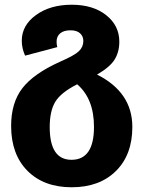

<svg xmlns="http://www.w3.org/2000/svg" viewBox="-20 -568 606 811"><path d="M390 -253Q539 -178 539 -32Q539 86 469.5 154.5Q400 223 283 223Q165 223 96 153.5Q27 84 27 -36Q27 -134 74.5 -195.5Q122 -257 233 -307Q295 -334 313.5 -352Q332 -370 332 -395Q332 -415 318 -427.5Q304 -440 278 -440Q249 -440 234 -427Q219 -414 219 -392Q219 -380 222 -369L86 -333Q72 -364 72 -396Q72 -461 132 -504.5Q192 -548 283 -548Q373 -548 428.5 -504Q484 -460 484 -392Q484 -349 464.5 -317Q445 -285 390 -253ZM282 107Q377 107 377 -32Q377 -151 306 -212Q237 -177 213.5 -138Q190 -99 190 -31Q190 107 282 107Z"/></svg>

Font: FiraGO
Style: Bold
Weight: 700
Designer: bBox Type
Foundry: bBox Type GmbH
Version: Version 1.001;PS 001.001;hotconv 1.0.88;makeotf.lib2.5.64775